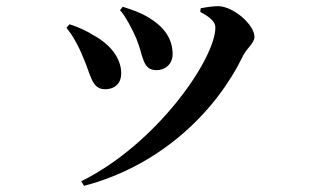

<svg xmlns="http://www.w3.org/2000/svg" viewBox="-20 -550 1040 624"><path d="M370 -517C387 -499 411 -453 423 -425C447 -366 442 -322 489 -322C515 -322 541 -340 541 -374C541 -427 510 -465 463 -493C435 -510 410 -518 379 -528ZM253 54C508 -13 685 -193 770 -369C781 -392 807 -410 807 -430C807 -469 740 -529 689 -530C671 -530 647 -526 632 -523L631 -511C660 -496 680 -480 680 -461C680 -358 488 -81 244 39ZM196 -460C215 -436 233 -406 250 -364C275 -309 277 -260 321 -260C356 -260 374 -282 374 -311C374 -360 340 -405 283 -436C266 -447 236 -462 206 -471Z"/></svg>

Font: Noto Serif CJK TC
Style: Bold
Weight: 700
Designer: Ryoko NISHIZUKA 西塚涼子 (kana & ideographs); Frank Grießhammer (Latin, Greek & Cyrillic); Wenlong ZHANG 张文龙 (bopomofo); San
Foundry: Adobe
Version: Version 2.001;hotconv 1.1.0;makeotfexe 2.6.0